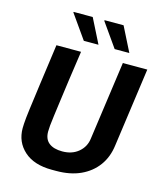

<svg xmlns="http://www.w3.org/2000/svg" viewBox="-130 -993 940 1100"><g transform="rotate(15 340.0 -443.0)"><path d="M282 10Q176 10 117.5 -42.5Q59 -95 59 -177Q59 -189 60 -204Q61 -219 63 -240Q65 -261 69 -290Q73 -319 78 -357Q83 -395 89.5 -443Q96 -491 104.5 -551.5Q113 -612 123 -686H269Q254 -584 243.5 -509Q233 -434 226 -380.5Q219 -327 214 -291Q209 -255 207 -232.5Q205 -210 205 -196Q205 -151 233 -129Q261 -107 312 -107Q370 -107 408 -139Q446 -171 452 -221L517 -686H662L597 -219Q588 -148 550.5 -97Q513 -46 452 -18Q391 10 308 10ZM451 -751 351 -893 354 -896H465L538 -751ZM268 -751 168 -893 169 -896H282L355 -751Z"/></g></svg>

Font: Chivo Medium SemiBold
Style: Italic
Weight: 600
Italic angle: -8.05°
Version: Version 2.002